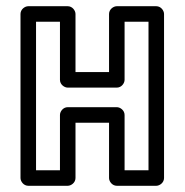

<svg xmlns="http://www.w3.org/2000/svg" viewBox="-20 -573 596 618"><path d="M458 -25H381V-203C381 -218 367 -228 356 -228H198C183 -228 173 -214 173 -203V-25H96V-503H173V-316C173 -301 187 -291 198 -291H356C371 -291 381 -305 381 -316V-503H458ZM483 25C494 25 508 15 508 0V-528C508 -539 498 -553 483 -553H356C345 -553 331 -543 331 -528V-341H223V-528C223 -539 213 -553 198 -553H71C60 -553 46 -543 46 -528V0C46 11 56 25 71 25H198C209 25 223 15 223 0V-178H331V0C331 11 341 25 356 25Z"/></svg>

Font: Asimov
Style: NarOu
Weight: 500
Designer: Google
Version: Version 2.000980; 2014